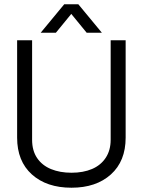

<svg xmlns="http://www.w3.org/2000/svg" viewBox="-20 -868 667 897"><path d="M60 -225V-680H130V-215Q130 -164 153.5 -129.5Q177 -95 218.5 -78Q260 -61 314 -61Q369 -61 410 -78.5Q451 -96 474 -131Q497 -166 497 -215V-680H567V-225Q567 -115 498 -53Q429 9 314 9Q198 9 129 -53Q60 -115 60 -225ZM280 -848H346L456 -715H385L304 -814H322L241 -715H170Z"/></svg>

Font: Teachers[wght]
Style: Regular
Weight: 400
Designer: Alfredo Marco Pradil & Chank Diesel
Version: Version 1.000;Glyphs 3.1.2 (3151)